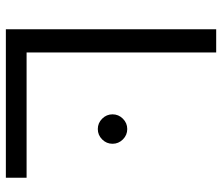

<svg xmlns="http://www.w3.org/2000/svg" viewBox="-70 -670 740 639"><g transform="rotate(90 299.5 -350.0)"><path d="M77 0V-700H154V-69H571V0ZM409 -306Q389 -306 374.5 -320.5Q360 -335 360 -355Q360 -375 374.5 -389.5Q389 -404 409 -404Q429 -404 443.5 -389.5Q458 -375 458 -355Q458 -335 443.5 -320.5Q429 -306 409 -306Z"/></g></svg>

Font: Red Hat Display
Style: Regular
Weight: 300
Designer: Pentagram, MCKL
Foundry: Pentagram, MCKL
Version: Version 1.023